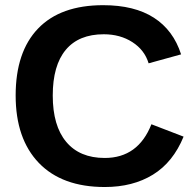

<svg xmlns="http://www.w3.org/2000/svg" viewBox="-20 -719 762 748"><path d="M388 -103.6Q518.1 -103.6 569.9 -234.9L695.2 -186.7Q654.2 -86.7 575.9 -38.6Q497.6 9.6 388 9.6Q221.7 9.6 131.3 -84.3Q41 -178.3 41 -347Q41 -516.9 128.3 -607.8Q215.7 -698.8 381.9 -698.8Q503.6 -698.8 579.5 -650Q655.4 -601.2 685.5 -507.2L559 -472.3Q543.4 -524.1 495.8 -554.8Q448.2 -585.5 384.3 -585.5Q286.7 -585.5 236.1 -524.7Q185.5 -463.9 185.5 -347Q185.5 -228.9 238 -166.3Q290.4 -103.6 388 -103.6Z"/></svg>

Font: Ramabhadra
Style: Regular
Weight: 400
Designer: Purushoth Kumar Guthula
Foundry: Andhrapradesh Society for Knowledge Networks
Version: Version 1.0.5; ttfautohint (vUNKNOWN) -l 7 -r 28 -G 50 -x 13